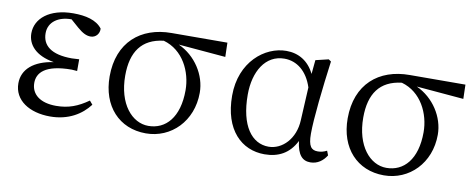

<svg xmlns="http://www.w3.org/2000/svg" viewBox="-53 -749 2436 985"><g transform="rotate(10 1165.5 -257.0)"><path d="M424 -102C370 -64 322 -45 257 -45C175 -45 127 -82 127 -142C127 -193 164 -242 305 -242C311 -242 321 -241 333 -240V-301C322 -300 304 -299 295 -299C186 -299 140 -340 140 -403C140 -463 192 -496 257 -496H259L300 -460C328 -436 348 -426 370 -426C398 -426 416 -450 414 -475C384 -515 327 -528 263 -528C139 -528 68 -467 68 -390C68 -332 110 -280 207 -264C105 -249 47 -199 47 -126C47 -37 129 14 236 14C332 14 399 -29 440 -83Z M741 -26C656 -26 580 -112 580 -260C580 -384 631 -457 744 -470C848 -441 898 -335 898 -239C898 -97 831 -26 741 -26ZM1069 -443 1067 -517 777 -516C616 -516 502 -420 502 -242C502 -87 596 14 735 14C867 14 972 -91 972 -239C972 -331 913 -423 823 -464Z M1507 -191C1503 -93 1438 -28 1367 -28C1280 -28 1216 -110 1216 -273C1216 -393 1271 -487 1370 -487C1436 -487 1490 -443 1516 -363ZM1667 -60C1652 -52 1636 -48 1620 -48C1587 -48 1570 -65 1570 -132C1570 -209 1588 -373 1607 -514L1594 -523L1527 -507L1520 -434C1489 -497 1437 -528 1373 -528C1261 -528 1138 -430 1138 -254C1138 -75 1234 14 1353 14C1426 14 1482 -16 1516 -84C1525 -12 1551 14 1592 14C1630 14 1658 -8 1676 -37Z M1981 -26C1896 -26 1820 -112 1820 -260C1820 -384 1871 -457 1984 -470C2088 -441 2138 -335 2138 -239C2138 -97 2071 -26 1981 -26ZM2309 -443 2307 -517 2017 -516C1856 -516 1742 -420 1742 -242C1742 -87 1836 14 1975 14C2107 14 2212 -91 2212 -239C2212 -331 2153 -423 2063 -464Z"/></g></svg>

Font: Source Han Serif AKR9
Style: Regular
Weight: 400
Designer: Ryoko NISHIZUKA 西塚涼子 (kana & ideographs); Frank Grießhammer (Latin, Greek & Cyrillic); Sandoll Communications 산돌커뮤니케이션, 
Foundry: Adobe Systems Incorporated
Version: Version 1.005;hotconv 1.0.107;makeotfexe 2.5.65593